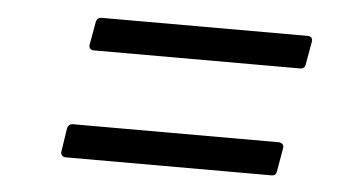

<svg xmlns="http://www.w3.org/2000/svg" viewBox="-33 -532 705 377"><g transform="rotate(5 320.0 -343.5)"><path d="M144 -418Q139 -418 136.5 -421Q134 -424 135 -429L143 -474Q145 -483 154 -483H560Q565 -483 567.5 -480Q570 -477 569 -472L561 -427Q560 -418 550 -418ZM107 -204Q103 -204 100 -207Q97 -210 98 -215L105 -261Q107 -270 116 -270H522Q526 -270 529 -267Q532 -264 531 -259L523 -213Q522 -204 513 -204Z"/></g></svg>

Font: Open Sauce Two Light Italic
Style: Regular
Weight: 300
Italic angle: -10°
Designer: Alfredo Marco Pradil
Foundry: Creative Sauce Fz LLC
Version: Version 1.477